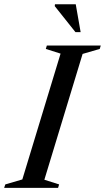

<svg xmlns="http://www.w3.org/2000/svg" viewBox="-48 -904 505 924"><path d="M243.5 -646 172.5 -668.5 177.5 -685H437L432 -668.5L349.5 -644.5L165.5 -39L236.5 -16.5L231.5 0H-28L-22.5 -16.5L59.5 -40.5ZM340 -749.5H315L215.5 -874.5L216.5 -883.5H316.5Z"/></svg>

Font: Newsreader 36pt Medium
Style: Italic
Weight: 500
Italic angle: -17°
Designer: Hugues Gentile
Foundry: Production Type
Version: Version 1.003